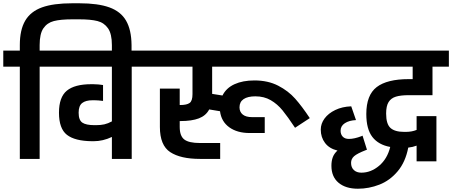

<svg xmlns="http://www.w3.org/2000/svg" viewBox="-31 -970 2760 1172"><path d="M772 -695V-608H652V-695Q652 -763 628.5 -797Q605 -831 564 -841.5Q523 -852 453 -852H410Q339 -852 298 -841.5Q257 -831 234 -797.5Q211 -764 211 -695V-661H311V-563H211V0H90V-563H-11V-661H90V-695Q90 -788 123 -844Q156 -900 225.5 -925Q295 -950 410 -950H453Q567 -950 636.5 -925Q706 -900 738.5 -844Q771 -788 772 -695Z M873 -661V-563H773V0H652V-134Q597 -108 541 -108H531Q426 -109 377.5 -147Q329 -185 329 -282Q329 -377 377 -416.5Q425 -456 526 -456H538Q553 -456 570 -454.5Q587 -453 598 -451V-354Q566 -358 546 -358H534Q492 -358 470.5 -341Q449 -324 449 -282Q449 -237 471.5 -221.5Q494 -206 546 -206H555Q584 -206 606 -211Q628 -216 652 -229V-563H291V-661Z M1264 -397 1327 -387Q1350 -433 1400.5 -456Q1451 -479 1522 -479Q1605 -479 1667 -447Q1729 -415 1771 -367.5Q1813 -320 1860 -249L1770 -190Q1725 -258 1693.5 -296.5Q1662 -335 1621.5 -358.5Q1581 -382 1528 -382Q1481 -382 1456 -365Q1431 -348 1431 -315Q1431 -287 1450.5 -271Q1470 -255 1508 -255H1585V-158H1493Q1417 -158 1368.5 -193Q1320 -228 1312 -291L1246 -302Q1226 -264 1183 -247.5Q1140 -231 1070 -231H1066V-195Q1066 -140 1094 -118.5Q1122 -97 1190 -97H1313V0H1190Q1071 0 1008 -41.5Q945 -83 945 -195V-429H1066V-329H1070Q1109 -329 1126.5 -341.5Q1144 -354 1144 -395V-563H853V-661H1890V-563H1264Z M2326 -277Q2326 -213 2352.5 -189Q2379 -165 2436 -165H2446Q2483 -165 2512 -177V-261H2633V15H2512V-81Q2489 -72 2461 -69Q2444 19 2396.5 75.5Q2349 132 2285 157Q2221 182 2154 182Q2079 182 2035.5 145.5Q1992 109 1992 42Q1992 12 2000.5 -10.5Q2009 -33 2029 -51Q1979 -63 1953 -97.5Q1927 -132 1927 -179Q1927 -215 1950 -246.5Q1973 -278 2015.5 -298.5Q2058 -319 2113 -321L2142 -237Q2100 -235 2074 -218Q2048 -201 2048 -172Q2048 -150 2061 -136Q2074 -122 2099 -122Q2132 -122 2176 -139L2182 -142L2209 -56L2203 -54Q2149 -33 2130.5 -16.5Q2112 0 2112 24Q2112 52 2129 68Q2146 84 2175 84Q2233 84 2283 42Q2333 0 2351 -73Q2279 -86 2242 -134Q2205 -182 2205 -274Q2205 -390 2268.5 -438.5Q2332 -487 2464 -487H2488V-563H1870V-661H2709V-563H2609V-389H2464Q2415 -389 2385.5 -380Q2356 -371 2341 -347Q2326 -323 2326 -277Z"/></svg>

Font: Biryani
Style: Bold
Weight: 700
Designer: Dan Reynolds and Mathieu Reguer
Foundry: Dan Reynolds and Mathieu Reguer
Version: Version 1.004; ttfautohint (v1.1) -l 5 -r 5 -G 72 -x 0 -D la